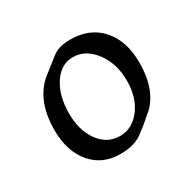

<svg xmlns="http://www.w3.org/2000/svg" viewBox="-88 -774 527 522"><g transform="rotate(-30 175.0 -513.0)"><path d="M153 -344Q96 -344 62.5 -384Q29 -424 29 -490Q29 -576 77 -622Q80 -625 93.5 -635.5Q107 -646 131 -665Q151 -682 189 -682Q250 -682 285.5 -642Q321 -602 321 -534Q321 -449 275 -406Q269 -402 261.5 -395Q254 -388 244 -380Q240 -377 235.5 -373.5Q231 -370 226 -366Q199 -344 153 -344ZM176 -387Q215 -387 241 -421.5Q267 -456 267 -508Q267 -562 239 -599.5Q211 -637 171 -637Q134 -637 110 -601Q86 -565 86 -509Q86 -456 111 -421.5Q136 -387 176 -387Z"/></g></svg>

Font: Luxurious Roman
Style: Regular
Weight: 400
Designer: Robert E. Leuschke
Foundry: Robert E. Leuschke
Version: Version 1.010; ttfautohint (v1.8.3)